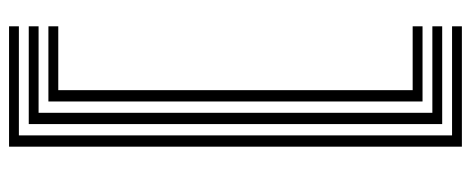

<svg xmlns="http://www.w3.org/2000/svg" viewBox="-328 -512 1040 424"><g transform="rotate(90 192.0 -300.0)"><path d="M303.9 200H38.1V178.3H279V-778.3H38.1V-800H303.9ZM254 156.5H38.1V134.8H229.1V-734.8H38.1V-756.5H254ZM204.1 113.1H38.1V91.3H179.1V-691.3H38.1V-713.1H204.1Z"/></g></svg>

Font: Big Shoulders Inline Display SC Thin
Style: Regular
Weight: 100
Designer: Patric King
Foundry: XO Type Co
Version: Version 2.002